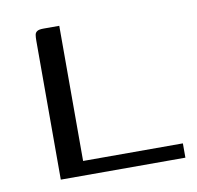

<svg xmlns="http://www.w3.org/2000/svg" viewBox="-59 -521 596 582"><g transform="rotate(-10 238.5 -230.0)"><path d="M159.4 -460V-44H466.5V0H83V-427.1Q83 -438.5 84.2 -445.5Q85.3 -452.4 91.2 -456.2Q97 -460 110.3 -460Z"/></g></svg>

Font: Genos Thin
Style: Regular
Weight: 100
Designer: Robert E. Leuschke
Foundry: Robert E. Leuschke
Version: Version 1.010